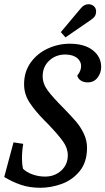

<svg xmlns="http://www.w3.org/2000/svg" viewBox="-30 -882 499 909"><path d="M-10 -44 34 -208 80 -201Q74 -167 74 -132Q74 -105 79 -83Q96 -66 124.5 -56Q153 -46 183 -46Q229 -46 260 -74.5Q291 -103 291 -147Q291 -181 268 -213Q245 -245 198 -294Q198 -294 182 -310Q134 -359 109 -398Q84 -437 84 -483Q84 -542 115 -585.5Q146 -629 196 -652Q246 -675 300 -675Q370 -675 409.5 -644Q449 -613 449 -565Q449 -537 432 -514.5Q415 -492 385 -492Q365 -492 351.5 -501.5Q338 -511 336 -525Q354 -546 354 -569Q354 -592 335 -607.5Q316 -623 280 -624Q234 -624 203 -595Q172 -566 172 -521Q172 -486 196 -453.5Q220 -421 272 -369Q309 -331 330 -306.5Q351 -282 366.5 -250Q382 -218 382 -182Q382 -114 347 -71.5Q312 -29 261.5 -11Q211 7 161 7Q111 7 70.5 -6.5Q30 -20 -10 -44ZM352 -842Q368 -862 389 -862Q404 -862 414.5 -852.5Q425 -843 425 -828Q425 -816 420 -807Q415 -798 402 -789L280 -705L258 -730Z"/></svg>

Font: Caladea
Style: Italic
Weight: 400
Italic angle: -9°
Designer: Carolina Giovagnoli and Andres Torresi
Foundry: Carolina Giovagnoli & Andres Torresi
Version: Version 1.001